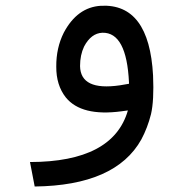

<svg xmlns="http://www.w3.org/2000/svg" viewBox="-20 -391 642 678"><path d="M520.5 -124.5Q524.4 -35.6 513.2 12.2Q501 60.5 479 101.6Q388.2 264.2 102.5 267.6L85.9 181.2Q379.4 180.7 431.6 -1L409.2 2Q267.6 21 212.4 -46.9Q178.2 -90.3 178.7 -155.8Q178.2 -221.7 205.1 -275.4Q252.9 -365.7 336.4 -370.6Q506.8 -379.4 520.5 -124.5ZM403.8 -89.8 435.5 -95.2V-99.6Q427.2 -277.3 341.8 -275.4Q301.8 -273.9 276.9 -226.6Q262.7 -196.8 262.7 -157.7Q264.2 -69.3 403.8 -89.8Z"/></svg>

Font: Vazir Code Hack
Style: Code-Hack
Weight: 400
Foundry: DejaVu fonts team - Redesigned by Saber Rastikerdar
Version: Version 1.1.2